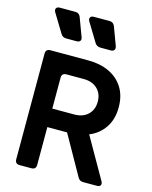

<svg xmlns="http://www.w3.org/2000/svg" viewBox="-145 -1111 951 1203"><g transform="rotate(15 330.5 -509.0)"><path d="M102 0Q72 0 72 -30V-715Q72 -745 102 -745H349Q425 -745 483.5 -717.5Q542 -690 575 -637.5Q608 -585 608 -510Q608 -432 571.5 -378Q535 -324 473 -299L623 -36Q632 -20 626 -10Q620 0 603 0H514Q490 0 479 -21L336 -275H208V-30Q208 0 178 0ZM208 -395H351Q406 -395 439 -426.5Q472 -458 472 -510Q472 -562 439 -593.5Q406 -625 351 -625H238Q208 -625 208 -595ZM179 -842Q154 -842 143 -862L70 -982Q61 -997 67 -1007.5Q73 -1018 91 -1018H191Q216 -1018 225 -994L269 -876Q275 -860 268.5 -851Q262 -842 245 -842ZM401 -842Q376 -842 364 -862L291 -982Q282 -997 288 -1007.5Q294 -1018 312 -1018H412Q438 -1018 447 -994L491 -876Q496 -860 489.5 -851Q483 -842 467 -842Z"/></g></svg>

Font: Pitagon Sans Text
Style: Bold
Weight: 700
Designer: Travis Tran
Foundry: Pitagon
Version: Version 1.001; ttfautohint (v1.8.4.7-5d5b);gftools[0.9.26]